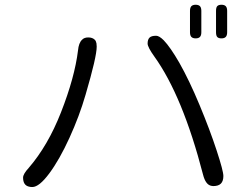

<svg xmlns="http://www.w3.org/2000/svg" viewBox="-20 -794 1040 792"><path d="M769.5 -768.6Q763.7 -762.7 763.7 -749V-661.1Q763.7 -647.5 769.5 -641.6Q775.4 -635.7 787.1 -635.7Q798.8 -635.7 804.7 -641.6Q810.5 -647.5 810.5 -661.1V-749Q810.5 -762.7 804.7 -768.6Q798.8 -774.4 787.1 -774.4Q775.4 -774.4 769.5 -768.6ZM917 -749Q917 -762.7 911.1 -768.6Q905.3 -774.4 893.6 -774.4Q881.8 -774.4 876.5 -769Q871.1 -763.7 871.1 -749V-661.1Q871.1 -646.5 876.5 -641.1Q881.8 -635.7 893.6 -635.7Q905.3 -635.7 911.1 -641.6Q917 -647.5 917 -661.1ZM624 -646.5Q604.5 -646.5 596.7 -638.7Q588.9 -630.9 588.9 -614.3Q588.9 -599.6 616.2 -561.5Q733.4 -398.4 817.4 -74.2Q828.1 -31.2 852.5 -27.3Q855.5 -26.4 859.4 -26.4Q880.9 -26.4 891.1 -36.6Q901.4 -46.9 901.4 -67.9Q901.4 -88.9 873.5 -173.8Q845.7 -258.8 803.2 -360.8Q760.7 -462.9 719.7 -535.2Q682.6 -599.6 655.3 -627.9Q636.7 -646.5 624 -646.5ZM378.9 -601.6Q378.9 -609.4 377.9 -615.2Q376 -625 371.1 -629.9Q361.3 -639.6 344.2 -639.6Q327.1 -639.6 318.4 -629.9Q304.7 -617.2 301.8 -585.9Q288.1 -474.6 231.4 -330.1Q177.7 -193.4 98.6 -101.6Q75.2 -76.2 75.2 -61.5Q75.2 -30.3 98.6 -24.4Q104.5 -22.5 113.3 -22.5Q141.6 -22.5 183.6 -79.1Q225.6 -135.7 266.6 -225.6Q307.6 -315.4 333 -403.3Q378.9 -559.6 378.9 -601.6Z"/></svg>

Font: FakePearl
Style: ExtraLight
Weight: 300
Version: Version 1.2